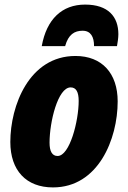

<svg xmlns="http://www.w3.org/2000/svg" viewBox="-20 -807 557 837"><path d="M162 -606H264C278 -657 305 -673 340 -673C376 -673 390 -646 390 -606H490C493 -624 496 -641 496 -658C496 -734 452 -787 351 -787C250 -787 183 -723 162 -606ZM211 10C408 10 493 -200 493 -365C493 -487 425 -563 309 -563C107 -563 25 -346 25 -188C25 -64 94 10 211 10ZM231 -127C207 -127 196 -148 196 -185C196 -275 232 -426 288 -426C312 -426 323 -406 323 -367C323 -279 284 -127 231 -127Z"/></svg>

Font: Noto Sans Condensed Black
Style: Italic
Weight: 900
Width: 3
Italic angle: -12°
Designer: Monotype Design Team
Foundry: Monotype Imaging Inc.
Version: Version 2.013